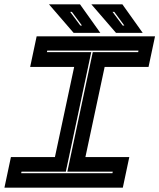

<svg xmlns="http://www.w3.org/2000/svg" viewBox="-30 -868 736 888"><path d="M-9.5 0 20.5 -141.5H224L313 -558.5H109.5L139.5 -700H687L657 -558.5H454L365 -141.5H568L538 0ZM68 -67H490L491.5 -74H281.5L399 -627H609L610.5 -634H188.5L187 -627H392L274.5 -74H69.5ZM630 -716H506.5L392.5 -848H536ZM545 -750 498.5 -813H490.5L537.5 -750ZM434 -716H310.5L196.5 -848H340ZM349 -750 302.5 -813H294.5L341.5 -750Z"/></svg>

Font: Tourney Expanded ExtraBold
Style: Italic
Weight: 800
Width: 7
Italic angle: -12°
Designer: Tyler Finck
Foundry: Etcetera Type Co
Version: Version 1.010; ttfautohint (v1.8.3)